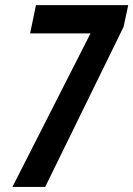

<svg xmlns="http://www.w3.org/2000/svg" viewBox="-20 -733 523 753"><path d="M28.8 0 335 -602.1H98.1L121.1 -712.9H482.9L464.8 -627.9L157.2 0Z"/></svg>

Font: Open Sans Condensed
Style: Italic
Weight: 400
Width: 3
Italic angle: -12°
Designer: Monotype Design Team
Foundry: Monotype Imaging Inc.
Version: Version 3.000